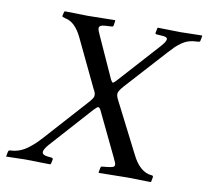

<svg xmlns="http://www.w3.org/2000/svg" viewBox="-74 -729 880 813"><g transform="rotate(10 366.0 -322.5)"><path d="M133.8 -625 138.2 -644 141.1 -647Q217.3 -645 240.2 -645Q267.1 -645 356.9 -647Q356.9 -644 357.9 -644L355 -625Q353.5 -618.2 349.1 -618.2L316.9 -616.2Q293.9 -614.7 293.9 -601.1Q293.9 -593.3 304.2 -571.8L383.8 -396Q390.1 -384.8 393.1 -384.8Q397.5 -384.8 408.2 -397L565.9 -571.8Q586.9 -595.2 586.9 -605.5Q586.9 -614.7 568.8 -616.2L541 -618.2Q533.7 -618.2 535.2 -625L539.1 -645L541 -647Q619.1 -645 636.2 -645Q651.9 -645 730 -647L731.9 -645L728 -625Q728 -618.2 717.8 -618.2Q696.8 -617.7 680.2 -612.8Q663.6 -607.9 648.7 -597.2Q633.8 -586.4 625 -577.9Q616.2 -569.3 600.1 -551.8L439.9 -375Q423.3 -356 420.9 -345.2Q420.4 -343.8 420.4 -339.8Q420.4 -330.1 430.2 -312L537.1 -102.1Q571.8 -30.3 624 -26.9Q629.9 -26.9 629.9 -20L626 0L624 2Q545.9 0 522.9 0Q492.7 0 402.8 2L399.9 0L403.8 -20Q405.3 -26.9 411.1 -26.9L431.2 -28.8Q449.2 -30.8 456.3 -33.7Q463.4 -36.6 463.4 -43.5Q463.4 -50.8 452.1 -73.2L361.8 -261.2Q356.4 -272 350.1 -272Q347.2 -272 333 -257.8L170.9 -77.1Q152.3 -55.2 152.3 -44.4Q152.3 -31.2 175.8 -28.8L193.8 -26.9Q199.2 -25.9 199.2 -20L194.8 0L191.9 2Q102.1 0 84 0Q60.5 0 2.9 2V0L6.8 -20Q8.3 -26.9 19 -26.9Q39.1 -27.8 57.9 -35.4Q76.7 -43 93.3 -56.2Q109.9 -69.3 120.4 -79.3Q130.9 -89.4 144 -104L312 -291Q324.7 -305.7 326.2 -314Q326.7 -315.9 326.7 -319.8Q326.7 -330.1 317.9 -344.2L220.2 -548.8Q190.9 -610.4 147.9 -618.2Q133.8 -622.1 133.8 -625Z"/></g></svg>

Font: Linux Libertine G
Style: Italic
Weight: 400
Italic angle: -12°
Designer: Philipp H. Poll
Foundry: Philipp H. Poll
Version: Version 5.1.3